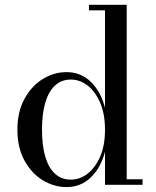

<svg xmlns="http://www.w3.org/2000/svg" viewBox="-20 -770 650 800"><path d="M257 9.5Q205 9.5 158.2 -19Q111.5 -47.5 82 -101Q52.5 -154.5 52.5 -229.5Q52.5 -304.5 82 -358.2Q111.5 -412 158.2 -440.8Q205 -469.5 257 -469.5Q317 -469.5 358.5 -429Q400 -388.5 417.5 -321V-727H351V-750H508V-23H574V0H417.5V-138Q400 -71 358.5 -30.8Q317 9.5 257 9.5ZM275 -21.5Q312.5 -21.5 344.8 -46.2Q377 -71 397.2 -117.2Q417.5 -163.5 417.5 -229.5Q417.5 -295 397.2 -342Q377 -389 344.8 -413.8Q312.5 -438.5 275 -438.5Q236.5 -438.5 209.8 -414.2Q183 -390 169 -343.2Q155 -296.5 155 -229.5Q155 -162.5 169 -116Q183 -69.5 209.8 -45.5Q236.5 -21.5 275 -21.5Z"/></svg>

Font: BodoniModa 10 Custom
Style: Regular
Weight: 400
Designer: Owen Earl
Foundry: indestructible type
Version: Version 2.005